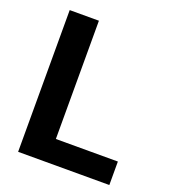

<svg xmlns="http://www.w3.org/2000/svg" viewBox="-131 -808 804 905"><g transform="rotate(20 271.0 -355.5)"><path d="M210 -117.7H521V0H63.5V-710.9H210Z"/></g></svg>

Font: RobotoInd
Style: Bold
Weight: 700
Designer: Google
Version: Version 2.001150; 2014